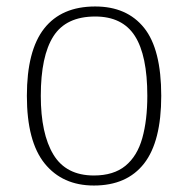

<svg xmlns="http://www.w3.org/2000/svg" viewBox="-20 -563 581 593"><path d="M270 10Q173 10 118 -58Q63 -126 63 -267Q63 -407 116.5 -475Q170 -543 274 -543Q372 -543 425 -477Q478 -411 478 -267Q478 -126 425 -58Q372 10 270 10ZM270 -21Q331 -21 367.5 -51Q404 -81 419.5 -136.5Q435 -192 435 -267Q435 -392 396.5 -452Q358 -512 274 -512Q184 -512 145 -451Q106 -390 106 -267Q106 -150 145 -85.5Q184 -21 270 -21Z"/></svg>

Font: Noto Serif Khmer ExtraLight
Style: Regular
Weight: 250
Version: Version 2.003